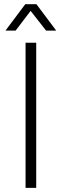

<svg xmlns="http://www.w3.org/2000/svg" viewBox="-20 -904 296 924"><path d="M154.3 -698.2V0H103V-698.2ZM101.6 -883.8H155.3L250.5 -756.8H201.7L127.4 -851.6L55.2 -756.8H6.3Z"/></svg>

Font: Voltera Light
Style: Light
Weight: 300
Designer: Bernd Montag
Version: Version 1.301